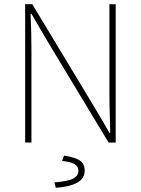

<svg xmlns="http://www.w3.org/2000/svg" viewBox="-20 -680 672 916"><path d="M100 0V-660H134L426 -176Q446 -143 465 -110.5Q484 -78 502 -46H506Q505 -94 503.5 -140Q502 -186 502 -232V-660H532V0H498L206 -484Q187 -517 167.5 -550Q148 -583 130 -614H126Q128 -568 129 -524.5Q130 -481 130 -434V0ZM246 216 240 190Q306 185 330 171.5Q354 158 354 136Q354 112 333 101.5Q312 91 276 88L286 62Q340 71 362 86.5Q384 102 384 134Q384 171 349 191Q314 211 246 216Z"/></svg>

Font: Source Sans 3 ExtraLight ExtraLight
Style: Regular
Weight: 250
Version: Version 3.052;hotconv 1.1.0;makeotfexe 2.6.0